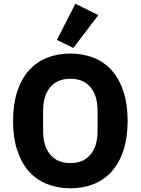

<svg xmlns="http://www.w3.org/2000/svg" viewBox="-20 -997 754 1029"><path d="M357 12Q288 12 231 -11Q174 -34 134 -79.5Q94 -125 72 -192.5Q50 -260 50 -349Q50 -438 72 -505.5Q94 -573 134 -618.5Q174 -664 231 -687Q288 -710 357 -710Q426 -710 483 -687Q540 -664 580 -618.5Q620 -573 642 -505.5Q664 -438 664 -349Q664 -260 642 -192.5Q620 -125 580 -79.5Q540 -34 483 -11Q426 12 357 12ZM357 -123Q426 -123 464.5 -168Q503 -213 503 -297V-401Q503 -485 464.5 -530Q426 -575 357 -575Q288 -575 249.5 -530Q211 -485 211 -401V-297Q211 -213 249.5 -168Q288 -123 357 -123ZM373 -740 285 -783 384 -977 507 -916Z"/></svg>

Font: IBM Plex Arabic
Style: Bold
Weight: 700
Designer: Mike Abbink, Paul van der Laan, Pieter van Rosmalen, Wael Morcos, Khajak Apelian
Foundry: Bold Monday
Version: Version 1.0